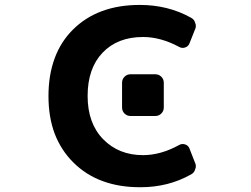

<svg xmlns="http://www.w3.org/2000/svg" viewBox="-20 -785 1040 795"><path d="M562.5 -9.8Q560.5 -9.8 558.6 -9.8Q473.6 -9.8 404.8 -35.2Q335.9 -60.5 284.2 -111.8Q232.4 -163.1 206.1 -232.4Q180.7 -300.8 180.7 -387.2Q180.7 -473.6 206.1 -543Q231.4 -612.3 282.7 -663.1Q334 -713.9 403.3 -739.3Q471.7 -764.6 558.6 -764.6Q675.8 -764.6 770.5 -711.9Q784.2 -705.1 788.1 -690.4Q791 -683.6 791 -677.7Q791 -668.9 787.1 -662.1L764.6 -605.5Q759.8 -592.8 746.6 -588.4Q733.4 -584 721.7 -590.8Q645.5 -631.8 572.3 -631.8Q466.8 -631.8 404.8 -566.9Q342.8 -502 342.8 -387.7Q342.8 -274.4 407.2 -208.5Q471.7 -142.6 572.3 -142.6Q645.5 -142.6 721.7 -184.6Q733.4 -191.4 746.6 -187Q759.8 -182.6 764.6 -169.9L787.1 -112.3Q791 -105.5 791 -96.7Q791 -90.8 788.1 -84Q784.2 -69.3 770.5 -62.5Q676.8 -9.8 562.5 -9.8ZM520.5 -304.7Q505.9 -304.7 495.6 -314.9Q485.4 -325.2 485.4 -339.8V-442.4Q485.4 -457 495.6 -467.3Q505.9 -477.5 520.5 -477.5H623Q637.7 -477.5 647.9 -467.3Q658.2 -457 658.2 -442.4V-339.8Q658.2 -325.2 647.9 -314.9Q637.7 -304.7 623 -304.7Z"/></svg>

Font: Rounded-L Mgen+ 1mn bold
Style: Bold
Weight: 700
Designer: [Source Han Sans]
Ryoko NISHIZUKA  (kana & ideographs); Paul D. Hunt (Latin, Greek & Cyrillic); Wenlong ZHANG  (bopomofo
Version: Version 1.059.20150602